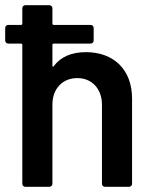

<svg xmlns="http://www.w3.org/2000/svg" viewBox="-24 -720 588 740"><path d="M307 -519C252 -519 210 -501 183 -465C182 -464 182 -463 181 -463C181 -463 178 -463 178 -467V-547C178 -550 180 -552 183 -552H325C332 -552 337 -557 337 -564V-612C337 -619 332 -624 325 -624H183C180 -624 178 -626 178 -629V-688C178 -695 173 -700 166 -700H74C67 -700 62 -695 62 -688V-629C62 -626 60 -624 57 -624H8C1 -624 -4 -619 -4 -612V-564C-4 -557 1 -552 8 -552H57C60 -552 62 -550 62 -547V-12C62 -5 67 0 74 0H166C173 0 178 -5 178 -12V-317C178 -378 217 -419 274 -419C331 -419 369 -377 369 -316V-12C369 -5 374 0 381 0H473C480 0 485 -5 485 -12V-340C485 -451 415 -519 307 -519Z"/></svg>

Font: Barlow SemiBold Numbers
Style: Regular
Weight: 600
Designer: Jeremy Tribby
Foundry: Tribby Type
Version: Version 1.408